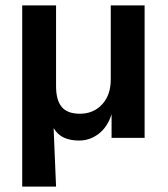

<svg xmlns="http://www.w3.org/2000/svg" viewBox="-20 -509 619 709"><path d="M62 180V-489H187V-191Q187 -139 208 -114Q229 -89 275 -89Q325 -89 357 -123.5Q389 -158 389 -215V-489H514V0H392V-87Q377 -40 344.5 -15Q312 10 272 10Q240 10 216.5 -0.5Q193 -11 178 -36L187 180Z"/></svg>

Font: Nunito Sans
Style: Bold
Weight: 700
Designer: Vernon Adams
Foundry: Vernon Adams
Version: Version 3.101; ttfautohint (v1.8.4.7-5d5b);gftools[0.9.27]